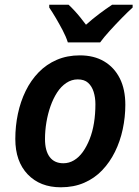

<svg xmlns="http://www.w3.org/2000/svg" viewBox="-20 -786 591 815"><path d="M238 9Q150 9 97.5 -46Q45 -101 45 -196Q45 -251 56 -303Q67 -355 89 -400Q111 -445 144 -479Q177 -513 221 -532Q265 -551 319 -551Q379 -551 422 -525.5Q465 -500 488.5 -453.5Q512 -407 512 -341Q512 -289 501 -237.5Q490 -186 468 -141.5Q446 -97 413.5 -63Q381 -29 337 -10Q293 9 238 9ZM249 -93Q273 -93 294 -105.5Q315 -118 331.5 -141Q348 -164 360.5 -195.5Q373 -227 379 -264.5Q385 -302 385 -344Q385 -372 377.5 -396Q370 -420 354 -434.5Q338 -449 310 -449Q284 -449 261.5 -434Q239 -419 222.5 -393.5Q206 -368 194.5 -335.5Q183 -303 177 -267Q171 -231 171 -196Q171 -146 191 -119.5Q211 -93 249 -93ZM268 -606Q260 -631 246 -657.5Q232 -684 217 -709.5Q202 -735 189 -754V-766H271Q282 -756 295 -742Q308 -728 321 -712Q334 -696 345 -681Q373 -706 401 -727Q429 -748 456 -766H543V-754Q524 -737 498 -710.5Q472 -684 446.5 -656Q421 -628 405 -606Z"/></svg>

Font: Noto Sans Display SemiBold
Style: Italic
Weight: 600
Italic angle: -12°
Designer: Monotype Design Team
Foundry: Monotype Imaging Inc.
Version: Version 2.003